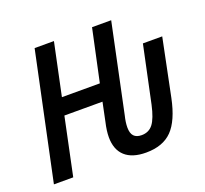

<svg xmlns="http://www.w3.org/2000/svg" viewBox="-124 -861 1088 1018"><g transform="rotate(-20 420.0 -352.5)"><path d="M376 -135Q376 -171 387 -218L409 -324H194L126 0H17L168 -714H277L215 -420H429L492 -714H600L495 -215Q486 -179 486 -150Q486 -117 500.5 -101.5Q515 -86 544 -86Q585 -86 608.5 -116.5Q632 -147 648 -220L716 -541H825L759 -218Q734 -97 682 -44Q630 9 535 9Q457 9 416.5 -28Q376 -65 376 -135Z"/></g></svg>

Font: Noto Sans UI NarrowMedium
Style: Italic
Weight: 500
Width: 4
Italic angle: -12°
Designer: Monotype Design Team
Foundry: Monotype Imaging Inc.
Version: Version 1.001